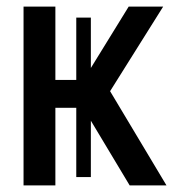

<svg xmlns="http://www.w3.org/2000/svg" viewBox="-20 -559 540 579"><path d="M51 0V-539H147V-318H210V-506H254V-354L368 -539H472L312 -284L482 0H371L254 -195V-25H210V-234H147V0Z"/></svg>

Font: Noto Sans Mono ExtraCondensed Medium
Style: Regular
Weight: 500
Width: 2
Designer: Monotype Design Team
Foundry: Monotype Imaging Inc.
Version: Version 2.014